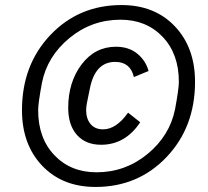

<svg xmlns="http://www.w3.org/2000/svg" viewBox="-20 -728 824 760"><path d="M358 12Q227 12 147 -72Q67 -156 67 -292Q67 -471 179.5 -589.5Q292 -708 461 -708Q592 -708 672 -624Q752 -540 752 -404Q752 -225 639.5 -106.5Q527 12 358 12ZM362 -46Q476 -46 564 -118.5Q652 -191 673 -296Q688 -377 688 -404Q688 -515 623.5 -582.5Q559 -650 457 -650Q343 -650 255 -577.5Q167 -505 146 -400Q131 -319 131 -292Q131 -181 195.5 -113.5Q260 -46 362 -46ZM380 -155Q319 -155 284.5 -194Q250 -233 250 -301Q250 -403 303 -473Q356 -543 439 -543Q490 -543 523.5 -515.5Q557 -488 568 -447L510 -423Q496 -483 436 -483Q357 -483 336 -379L324 -320Q321 -305 321 -292Q321 -258 338.5 -237Q356 -216 388 -216Q440 -216 487 -282L535 -244Q476 -155 380 -155Z"/></svg>

Font: Aneliza
Style: Italic
Weight: 400
Italic angle: -11.31°
Designer: Mike Abbink, Paul van der Laan, Pieter van Rosmalen
Foundry: Bold Monday
Version: Version 3.0